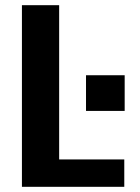

<svg xmlns="http://www.w3.org/2000/svg" viewBox="-20 -720 540 740"><path d="M64.5 0V-700H208V-105.5H459V0ZM311.5 -430H460.5V-292.5H311.5Z"/></svg>

Font: Trispace Thin SemiBold
Style: Regular
Weight: 600
Version: Version 1.210